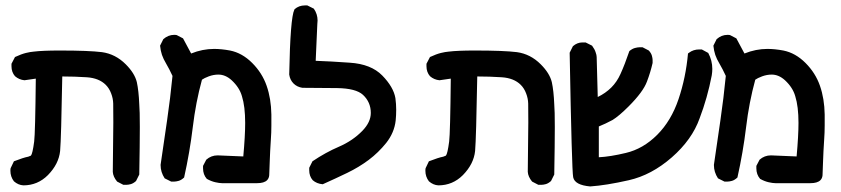

<svg xmlns="http://www.w3.org/2000/svg" viewBox="-20 -543 3040 694"><path d="M387.7 78.1Q389.6 -51.8 389.6 -100.6Q389.6 -149.4 389.2 -168.5Q388.7 -187.5 381.8 -205.1Q375 -223.6 362.3 -236.3Q337.9 -260.7 293.9 -263.7Q250 -266.6 205.1 -266.6Q201.2 -43 197.3 2.9Q192.4 49.8 153.3 89.8Q116.2 127 64.5 127Q45.9 126 30.3 112.3Q17.6 95.7 17.6 74.2Q17.6 66.4 18.6 64.5L30.3 40Q65.4 26.4 82 23.4L91.8 19.5Q97.7 12.7 103.5 -31.2Q107.4 -61.5 109.4 -258.8L68.4 -252.9Q48.8 -254.9 34.2 -267.6Q21.5 -282.2 21.5 -303.7Q21.5 -306.6 21.5 -312.5L34.2 -336.9Q57.6 -347.7 73.7 -351.6Q89.8 -355.5 101.6 -356.4Q133.8 -360.4 196.3 -360.4Q300.8 -360.4 348.6 -354.5Q397.5 -347.7 434.6 -310.5Q466.8 -278.3 474.6 -246.1Q481.4 -214.8 483.4 -166Q485.4 -143.6 485.4 -84Q485.4 -24.4 483.4 87.9L471.7 111.3Q461.9 120.1 452.6 122.6Q443.4 125 437.5 125Q431.6 125 425.8 125L403.3 113.3Q388.7 95.7 387.7 78.1Z M670.9 -349.6Q711.9 -366.2 753.9 -366.2Q780.3 -366.2 811.5 -360.4Q855.5 -351.6 891.6 -315.4Q927.7 -279.3 943.8 -232.9Q960 -186.5 960.9 -128.9Q960.9 -115.2 960.9 -89.4Q960.9 -63.5 959 -38.1Q956.1 5.9 955.1 37.6Q954.1 69.3 953.1 90.8Q952.1 101.6 945.3 108.4Q934.6 119.1 909.2 119.1Q906.2 119.1 903.3 119.1H795.9Q792 119.1 782.7 119.1Q773.4 119.1 758.3 115.7Q743.2 112.3 727.5 103.5Q713.9 87.9 713.9 65.4Q713.9 62.5 713.9 56.6L725.6 34.2Q743.2 18.6 766.6 18.6L859.4 22.5Q866.2 -52.7 866.2 -98.6Q866.2 -158.2 854.5 -195.3Q845.7 -226.6 817.4 -252.9Q794.9 -273.4 769.5 -273.4Q752 -273.4 734.9 -267.1Q717.8 -260.7 710 -254.9Q687.5 -172.9 676.8 -83Q666 6.8 645.5 98.6Q634.8 108.4 625.5 110.8Q616.2 113.3 610.4 113.3Q604.5 113.3 598.6 113.3L575.2 101.6Q560.5 79.1 560.5 53.7V52.7L584 -108.4Q595.7 -188.5 603.5 -268.6Q591.8 -293.9 581.1 -312Q570.3 -330.1 565.4 -344.7Q560.5 -359.4 558.6 -377.9L570.3 -401.4Q587.9 -417 609.4 -417Q617.2 -417 619.1 -416L641.6 -404.3Z M1097.7 72.3Q1097.7 69.3 1097.7 63.5L1109.4 40Q1157.2 7.8 1205.1 -12.7Q1254.9 -34.2 1290 -70.3Q1320.3 -101.6 1320.3 -134.8Q1320.3 -173.8 1292 -200.2Q1266.6 -223.6 1198.7 -224.6Q1130.9 -225.6 1074.2 -225.6H1073.2Q1053.7 -228.5 1041 -241.2Q1028.3 -253.9 1025.4 -273.4V-274.4Q1029.3 -478.5 1043.9 -507.8L1044.9 -509.8Q1060.5 -523.4 1082 -523.4Q1085 -523.4 1090.8 -523.4L1114.3 -511.7Q1127.9 -492.2 1127.9 -468.8Q1127.9 -462.9 1127 -456.1L1121.1 -323.2Q1175.8 -321.3 1244.1 -316.4Q1321.3 -311.5 1361.8 -270Q1402.3 -228.5 1409.2 -188.5Q1412.1 -167 1412.1 -146.5Q1412.1 -126 1410.2 -107.4Q1405.3 -63.5 1376 -26.4Q1347.7 8.8 1312.5 35.2Q1277.3 61.5 1234.9 82Q1192.4 102.5 1146.5 123Q1125 121.1 1110.4 108.4Q1097.7 93.8 1097.7 72.3Z M1887.7 78.1Q1889.6 -51.8 1889.6 -100.6Q1889.6 -149.4 1889.2 -168.5Q1888.7 -187.5 1881.8 -205.1Q1875 -223.6 1862.3 -236.3Q1837.9 -260.7 1793.9 -263.7Q1750 -266.6 1705.1 -266.6Q1701.2 -43 1697.3 2.9Q1692.4 49.8 1653.3 89.8Q1616.2 127 1564.5 127Q1545.9 126 1530.3 112.3Q1517.6 95.7 1517.6 74.2Q1517.6 66.4 1518.6 64.5L1530.3 40Q1565.4 26.4 1582 23.4L1591.8 19.5Q1597.7 12.7 1603.5 -31.2Q1607.4 -61.5 1609.4 -258.8L1568.4 -252.9Q1548.8 -254.9 1534.2 -267.6Q1521.5 -282.2 1521.5 -303.7Q1521.5 -306.6 1521.5 -312.5L1534.2 -336.9Q1557.6 -347.7 1573.7 -351.6Q1589.8 -355.5 1601.6 -356.4Q1633.8 -360.4 1696.3 -360.4Q1800.8 -360.4 1848.6 -354.5Q1897.5 -347.7 1934.6 -310.5Q1966.8 -278.3 1974.6 -246.1Q1981.4 -214.8 1983.4 -166Q1985.4 -143.6 1985.4 -84Q1985.4 -24.4 1983.4 87.9L1971.7 111.3Q1961.9 120.1 1952.6 122.6Q1943.4 125 1937.5 125Q1931.6 125 1925.8 125L1903.3 113.3Q1888.7 95.7 1887.7 78.1Z M2050.8 -376Q2066.4 -389.6 2085 -389.6Q2090.8 -389.6 2096.7 -389.6L2120.1 -377.9Q2129.9 -364.3 2132.8 -354.5Q2136.7 -343.8 2136.7 -336.9L2140.6 -192.4Q2168.9 -206.1 2189.5 -226.6Q2210 -247.1 2222.7 -275.4Q2238.3 -309.6 2254.9 -358.4Q2265.6 -367.2 2275.4 -369.6Q2285.2 -372.1 2291 -372.1Q2296.9 -372.1 2302.7 -372.1L2325.2 -360.4Q2334 -350.6 2336.4 -341.3Q2338.9 -332 2338.9 -326.2Q2338.9 -320.3 2338.9 -315.4Q2331.1 -281.2 2318.4 -248Q2304.7 -210.9 2252 -158.2Q2217.8 -124 2194.3 -109.4Q2168.9 -95.7 2144.5 -85.9V25.4Q2185.5 23.4 2242.2 9.8Q2304.7 -4.9 2355.5 -55.7Q2406.2 -106.4 2432.6 -184.6Q2459 -262.7 2466.8 -349.6L2470.7 -352.5Q2486.3 -364.3 2507.8 -364.3Q2510.7 -364.3 2516.6 -364.3L2540 -351.6Q2554.7 -324.2 2554.7 -293.9Q2554.7 -283.2 2552.7 -270.5Q2537.1 -189.5 2508.8 -115.2Q2481.4 -38.1 2408.2 25.9Q2335 89.8 2252.9 108.4Q2170.9 127 2113.3 130.9Q2057.6 126 2051.8 97.7Q2046.9 75.2 2039.1 -352.5Z M2670.9 -349.6Q2711.9 -366.2 2753.9 -366.2Q2780.3 -366.2 2811.5 -360.4Q2855.5 -351.6 2891.6 -315.4Q2927.7 -279.3 2943.8 -232.9Q2960 -186.5 2960.9 -128.9Q2960.9 -115.2 2960.9 -89.4Q2960.9 -63.5 2959 -38.1Q2956.1 5.9 2955.1 37.6Q2954.1 69.3 2953.1 90.8Q2952.1 101.6 2945.3 108.4Q2934.6 119.1 2909.2 119.1Q2906.2 119.1 2903.3 119.1H2795.9Q2792 119.1 2782.7 119.1Q2773.4 119.1 2758.3 115.7Q2743.2 112.3 2727.5 103.5Q2713.9 87.9 2713.9 65.4Q2713.9 62.5 2713.9 56.6L2725.6 34.2Q2743.2 18.6 2766.6 18.6L2859.4 22.5Q2866.2 -52.7 2866.2 -98.6Q2866.2 -158.2 2854.5 -195.3Q2845.7 -226.6 2817.4 -252.9Q2794.9 -273.4 2769.5 -273.4Q2752 -273.4 2734.9 -267.1Q2717.8 -260.7 2710 -254.9Q2687.5 -172.9 2676.8 -83Q2666 6.8 2645.5 98.6Q2634.8 108.4 2625.5 110.8Q2616.2 113.3 2610.4 113.3Q2604.5 113.3 2598.6 113.3L2575.2 101.6Q2560.5 79.1 2560.5 53.7V52.7L2584 -108.4Q2595.7 -188.5 2603.5 -268.6Q2591.8 -293.9 2581.1 -312Q2570.3 -330.1 2565.4 -344.7Q2560.5 -359.4 2558.6 -377.9L2570.3 -401.4Q2587.9 -417 2609.4 -417Q2617.2 -417 2619.1 -416L2641.6 -404.3Z"/></svg>

Font: JasonHandwriting2
Style: SemiBold
Weight: 600
Version: Version 1.04.7